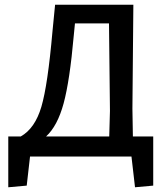

<svg xmlns="http://www.w3.org/2000/svg" viewBox="-20 -662 706 812"><path d="M542 -85H628V123L551 130L536 0H107L93 123L15 130V-85H68Q128 -119 155 -210.5Q182 -302 202 -530L213 -642H544L540 -202ZM442 -85 445 -193 441 -563H297L292 -512Q275 -320 249 -224.5Q223 -129 175 -85Z"/></svg>

Font: Alegreya Sans SC Medium
Style: Regular
Weight: 500
Designer: Juan Pablo del Peral
Foundry: Huerta Tipografica
Version: Version 2.001;PS 002.001;hotconv 1.0.88;makeotf.lib2.5.64775